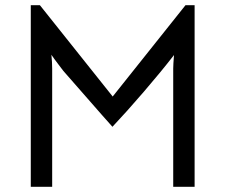

<svg xmlns="http://www.w3.org/2000/svg" viewBox="-20 -715 864 736"><path d="M133 -695 412 -345 691 -695H726V1H644V-452Q644 -467 647 -504Q599 -442 531.5 -363.5Q464 -285 411 -229L371 -274Q250 -412 223 -443Q214 -454 205.5 -466Q197 -478 189 -488L177 -505Q180 -477 180 -452V1H98V-695Z"/></svg>

Font: Bellota Text
Style: Bold
Weight: 700
Designer: Kemie Guaida
Foundry: Kemie Guaida
Version: Version 4.001